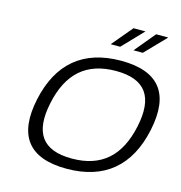

<svg xmlns="http://www.w3.org/2000/svg" viewBox="-126 -993 1054 1115"><g transform="rotate(15 401.0 -435.5)"><path d="M374 9C144 9 57 -110 105 -336C153 -560 290 -679 520 -679C747 -679 837 -563 789 -336C741 -108 601 9 374 9ZM185 -334C146 -150 210 -56 388 -56C568 -56 670 -152 709 -334C749 -520 684 -614 506 -614C330 -614 224 -522 185 -334ZM435 -756H492L611 -880H539ZM572 -756H628L748 -880H675Z"/></g></svg>

Font: LT Wave Light
Style: Italic
Weight: 300
Designer: Daniel Lyons
Version: Version 2.5 (Glyphs App)